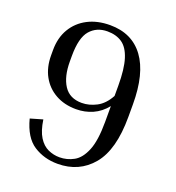

<svg xmlns="http://www.w3.org/2000/svg" viewBox="-128 -793 831 906"><g transform="rotate(20 287.5 -340.0)"><path d="M500 -312Q500 -147 434.5 -68.5Q369 10 261 10Q193 10 140.5 -24Q88 -58 65 -146L127 -164Q135 -109 154.5 -78Q174 -47 201.5 -34.5Q229 -22 259 -22Q297 -22 330.5 -40.5Q364 -59 384.5 -109Q405 -159 405 -253V-332Q376 -296 337.5 -279Q299 -262 255 -262Q196 -262 151.5 -287Q107 -312 82.5 -356.5Q58 -401 58 -461V-487Q58 -549 85 -594.5Q112 -640 160 -665Q208 -690 272 -690Q382 -690 441 -610Q500 -530 500 -375ZM151 -464Q151 -388 180 -343.5Q209 -299 270 -299Q307 -299 343.5 -318Q380 -337 405 -383V-434Q405 -519 389.5 -568Q374 -617 344 -637.5Q314 -658 270 -658Q216 -658 183.5 -620.5Q151 -583 151 -491Z"/></g></svg>

Font: Inria Serif
Style: Regular
Weight: 400
Designer: Black Foundry Team
Foundry: Black Foundry
Version: Version 1.000; ttfautohint (v1.8.3)